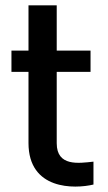

<svg xmlns="http://www.w3.org/2000/svg" viewBox="-20 -690 406 721"><path d="M331 3V-83C276 -77 193 -64 193 -152V-420H320V-500H193V-670H87V-500H23V-420H87V-153C87 24 260 20 331 3Z"/></svg>

Font: Oakes Medium
Style: Regular
Weight: 500
Designer: Samuel Oakes
Foundry: Samuel Oakes
Version: Version 1.003;PS 001.003;hotconv 1.0.88;makeotf.lib2.5.64775